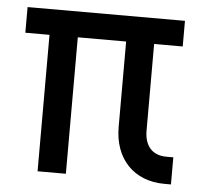

<svg xmlns="http://www.w3.org/2000/svg" viewBox="-45 -597 689 649"><g transform="rotate(5 300.0 -272.5)"><path d="M558 5V-87H534C488 -87 460 -116 460 -169V-463H557V-550H23V-463H105V0H201V-463H365V-173C365 -65 432 5 536 5Z"/></g></svg>

Font: Tekne LDO Medium
Style: Regular
Weight: 500
Monospace: yes
Designer: Alessio Laiso, Mario Rullo, Paolo Rosset
Foundry: Alessio Laiso
Version: Version 1.000;hotconv 1.0.109;makeotfexe 2.5.65596